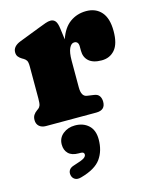

<svg xmlns="http://www.w3.org/2000/svg" viewBox="-118 -577 765 948"><g transform="rotate(-15 265.0 -102.5)"><path d="M269 -446 276.5 -389.5Q295 -445 331 -471Q367 -497 414 -497Q463 -497 491.5 -464.5Q520 -432 520 -367Q520 -302 494.2 -272Q468.5 -242 426.5 -242Q383 -242 361 -261.5Q339 -281 339 -314.5V-336Q339 -363 317 -363Q302 -363 292 -342Q282 -321 282 -279V-142Q282 -96 310 -92L345 -87Q364 -84.5 372 -72.5Q380 -60.5 380 -43Q380 0 333 0H76Q54.5 0 41.8 -11.5Q29 -23 29 -43Q29 -58 35.5 -68.2Q42 -78.5 54 -87L61 -92Q68 -97 71.5 -106.8Q75 -116.5 75 -142V-305Q75 -327.5 69.5 -335.8Q64 -344 55 -349L48 -353Q37 -359.5 30 -368.2Q23 -377 23 -391Q23 -421.5 63 -437L169 -478Q191 -486.5 205.8 -491.8Q220.5 -497 232 -497Q247 -497 256.2 -486Q265.5 -475 269 -446ZM197 172Q162.5 172 145 154.8Q127.5 137.5 127.5 108.5Q127.5 75 153 54.5Q178.5 34 214.5 34Q257 34 283.8 58.8Q310.5 83.5 310.5 130.5Q310.5 188.5 282 228.8Q253.5 269 179 289.5Q158.5 295.5 146 288Q133.5 280.5 130.5 265.5Q127.5 251 134.5 239.8Q141.5 228.5 160.5 223Q202 210.5 213.5 202.5Q225 194.5 225 185Q225 172 207 172Z"/></g></svg>

Font: Fraunces 9pt S100 Black
Style: Regular
Weight: 900
Version: Version 1.000; ttfautohint (v1.8.3)